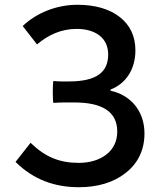

<svg xmlns="http://www.w3.org/2000/svg" viewBox="-20 -770 667 804"><path d="M481 -699C439 -732 379 -750 304 -750C215 -750 132 -715 75 -661L135 -584C182 -624 237 -649 301 -649C377 -649 433 -613 433 -542C433 -469 386 -429 269 -429H236C224 -429 212 -430 204 -431C200 -429 200 -341 204 -339C218 -340 232 -341 247 -341H291C407 -341 471 -303 471 -219C471 -135 400 -88 310 -88C231 -88 171 -111 108 -172L45 -92C120 -18 208 14 311 14C388 14 456 -6 505 -45C555 -83 585 -139 585 -211C585 -308 524 -373 443 -390V-395C510 -421 547 -483 547 -559C547 -619 524 -666 481 -699Z"/></svg>

Font: GenSekiGothic2 TW M
Style: Regular
Weight: 500
Version: Version 2.100;PS 2.1;hotconv 16.6.51;makeotf.lib2.5.65220 DE